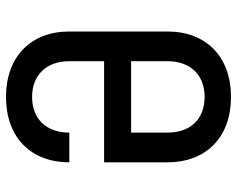

<svg xmlns="http://www.w3.org/2000/svg" viewBox="-95 -685 790 640"><g transform="rotate(-90 300.0 -365.0)"><path d="M297 10C430 10 515 -72 515 -202V-529C515 -658 430 -740 297 -740C163 -740 79 -658 79 -529H178C178 -605 223 -653 297 -653C370 -653 416 -605 416 -529V-413H79V-202C79 -72 163 10 297 10ZM297 -78C223 -78 178 -125 178 -202V-323H416V-202C416 -125 370 -78 297 -78Z"/></g></svg>

Font: JetBrains Mono Medium
Style: Regular
Weight: 436
Monospace: yes
Designer: Philipp Nurullin, Konstantin Bulenkov
Foundry: JetBrains
Version: Version 2.305